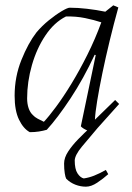

<svg xmlns="http://www.w3.org/2000/svg" viewBox="-20 -488 497 722"><path d="M92 9Q68 -4 51.5 -38Q35 -72 35 -128Q35 -199 60.5 -262.5Q86 -326 117 -366Q138 -391 164 -412Q190 -433 212 -446Q234 -459 242 -459Q272 -459 307 -455Q342 -451 376 -444L406 -468L425 -460Q408 -399 392.5 -335Q377 -271 365 -213Q353 -155 345.5 -109Q338 -63 337 -38L413 -112L428 -97L333 9Q323 9 307 2Q291 -5 284 -13L340 -281L336 -282Q294 -192 245.5 -118.5Q197 -45 156 0Q142 4 126.5 6.5Q111 9 92 9ZM145 -30Q163 -49 190.5 -86Q218 -123 248.5 -173Q279 -223 308.5 -282Q338 -341 361 -404Q334 -413 300 -420Q266 -427 228 -426Q184 -404 151 -355Q118 -306 100 -243Q82 -180 82 -118Q82 -98 87.5 -81.5Q93 -65 104 -55Q110 -48 122 -41.5Q134 -35 145 -30ZM320 -9H349Q313 33 287.5 64Q262 95 261 115Q261 148 271.5 164Q282 180 295 183Q315 180 334 172.5Q353 165 378 151L387 167Q368 184 345.5 199Q323 214 303 214Q283 214 263.5 206.5Q244 199 229 184Q226 179 223.5 163.5Q221 148 221 127Q221 105 236.5 81.5Q252 58 274.5 35Q297 12 320 -9Z"/></svg>

Font: Labrada Lght
Style: Italic
Weight: 300
Italic angle: -7°
Designer: Mercedes Jáuregui
Foundry: Omnibus-Type Team
Version: Version 1.000; ttfautohint (v1.8.4.7-5d5b)